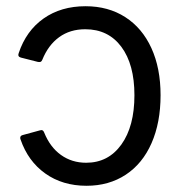

<svg xmlns="http://www.w3.org/2000/svg" viewBox="-20 -586 581 617"><path d="M46 -138Q45 -140 45 -143Q45 -150 53 -152L108 -167L113 -168Q119 -168 122 -160Q141 -113 176 -88Q211 -63 257 -63Q328 -63 370 -121.5Q412 -180 412 -280Q412 -379 370 -435.5Q328 -492 254 -492Q205 -492 170 -466.5Q135 -441 116 -394Q114 -389 111 -387.5Q108 -386 102 -387L47 -401Q36 -404 40 -415Q64 -487 120 -526.5Q176 -566 255 -566Q328 -566 382.5 -531Q437 -496 466.5 -431.5Q496 -367 496 -280Q496 -192 467 -126Q438 -60 384 -24.5Q330 11 258 11Q181 11 125.5 -28.5Q70 -68 46 -138Z"/></svg>

Font: LINE Seed Sans TH App
Style: Regular
Weight: 400
Designer: Dalton Maag Ltd | Thai characters by Cadson Demak Co.,Ltd.
Foundry: Dalton Maag Ltd
Version: Version 1.003